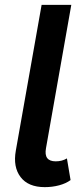

<svg xmlns="http://www.w3.org/2000/svg" viewBox="-20 -760 332 789"><path d="M164 9Q96 9 64.5 -32.5Q33 -74 45 -141L151 -740H273L169 -151Q159 -97 209 -97Q235 -97 255 -109L270 -20Q251 -6 223 1.5Q195 9 164 9Z"/></svg>

Font: Livvic SemiBold
Style: Italic
Weight: 600
Italic angle: -10°
Designer: Jacques Le Bailly, Baron von Fonthausen
Version: Version 1.001; ttfautohint (v1.8.2)